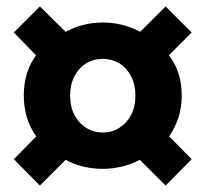

<svg xmlns="http://www.w3.org/2000/svg" viewBox="-20 -673 639 597"><path d="M104 -96 23 -178 93 -249Q54 -302 54 -376Q54 -449 92 -501L23 -572L104 -653L184 -574Q238 -603 300 -603Q362 -603 416 -574L495 -653L576 -572L505 -501Q525 -476 535 -444.5Q545 -413 545 -376Q545 -338 534.5 -306.5Q524 -275 506 -249L576 -178L495 -96L415 -176Q388 -162 358.5 -155Q329 -148 300 -148Q236 -148 184 -176ZM300 -261Q328 -261 351 -275.5Q374 -290 387.5 -315.5Q401 -341 401 -376Q401 -410 387.5 -436Q374 -462 351 -476Q328 -490 300 -490Q271 -490 248 -476Q225 -462 211.5 -436Q198 -410 198 -376Q198 -341 211.5 -315.5Q225 -290 248 -275.5Q271 -261 300 -261Z"/></svg>

Font: Noto Sans KR ExtraBold
Style: Regular
Weight: 800
Designer: Ryoko NISHIZUKA  (kana, bopomofo & ideographs); Paul D. Hunt (Latin, Greek & Cyrillic); Sandoll Communications , Soo-you
Foundry: Adobe
Version: Version 2.004-H2;hotconv 1.0.118;makeotfexe 2.5.65603